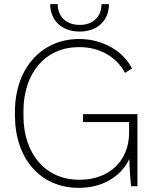

<svg xmlns="http://www.w3.org/2000/svg" viewBox="-20 -897 751 925"><path d="M222 -877C222 -798 278 -745 364 -745C449 -745 505 -798 505 -877H469C469 -816 428 -777 364 -777C300 -777 258 -816 258 -877ZM359 8H361C473 8 563 -46 603 -131C604 -83 608 -31 612 0H642V-347H380V-309H602V-258C602 -122 506 -31 364 -31H361C201 -31 93 -154 93 -339V-361C93 -547 200 -670 360 -670H363C460 -670 542 -623 582 -546L616 -567C573 -653 472 -709 363 -709H360C179 -709 52 -566 52 -359V-342C52 -132 175 8 359 8Z"/></svg>

Font: Fixel Text ExtraLight
Style: Regular
Weight: 200
Width: 4
Designer: AlfaBravo + MacPaw
Foundry: Kyrylo Tkachov, Marchela Mozhyna, Serhii Makarenko, Maria Weinstein, Zakhar Kryvoshyya
Version: Version 1.211